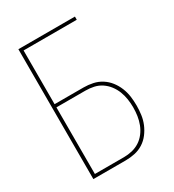

<svg xmlns="http://www.w3.org/2000/svg" viewBox="-178 -838 855 941"><g transform="rotate(-30 250.0 -367.5)"><path d="M72 0V-735H392V-717H91V-413H255Q281 -413 307 -407.5Q333 -402 355 -388Q377 -374 393 -353.5Q409 -333 419 -308.5Q429 -284 432.5 -258.5Q436 -233 436 -207Q436 -181 432.5 -155Q429 -129 419 -105Q409 -81 393 -60Q377 -39 355 -25Q333 -11 307 -5.5Q281 0 255 0ZM91 -18H255Q279 -18 302 -23.5Q325 -29 344.5 -41.5Q364 -54 378.5 -73Q393 -92 401.5 -114Q410 -136 413.5 -159.5Q417 -183 417 -207Q417 -230 413.5 -253.5Q410 -277 401.5 -299Q393 -321 378.5 -340Q364 -359 344.5 -372Q325 -385 302 -390Q279 -395 255 -395H91Z"/></g></svg>

Font: Zed Mono Thin
Style: Regular
Weight: 100
Monospace: yes
Designer: Belleve Invis
Foundry: Belleve Invis
Version: Version 1.0.0; ttfautohint (v1.8.4)